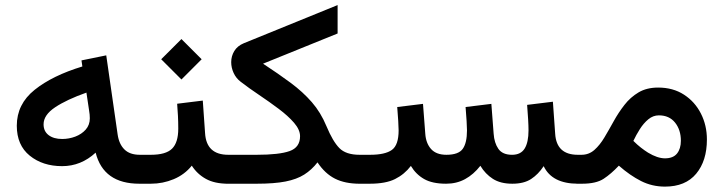

<svg xmlns="http://www.w3.org/2000/svg" viewBox="-20 -710 2796 742"><path d="M518.6 0Q379.9 0 349.6 -120.1Q293 -67.9 220.2 -67.9Q145 -67.9 95 -108.4Q44.9 -148.9 44.9 -224.1Q44.9 -307.6 113.8 -362.8Q182.6 -418 298.3 -453.1L294.9 -476.6L390.6 -496.1L434.6 -190.4Q439.9 -153.3 460.7 -132.6Q481.4 -111.8 520.5 -111.8H535.6V0ZM327.1 -252.9Q327.1 -267.1 324.2 -283.7L314 -352.1Q237.8 -325.2 193.1 -295.4Q148.4 -265.6 148.4 -229.5Q148.4 -202.6 168 -187.7Q187.5 -172.9 220.2 -172.9Q246.6 -172.9 271 -182.1Q295.4 -191.4 311.3 -209.2Q327.1 -227.1 327.1 -252.9Z M664.6 -309.1 763.7 -321.3 772.5 -195.8Q777.3 -111.8 862.3 -111.8H872.6V0H861.3Q809.6 0 775.9 -18.6Q742.2 -37.1 721.2 -69.8Q693.4 -35.2 651.4 -17.6Q609.4 0 563 0H516.1V-111.8H563Q621.1 -111.8 645 -135.5Q668.9 -159.2 668.9 -212.9Q668.9 -238.8 667.7 -262.5Q666.5 -286.1 664.6 -309.1ZM681.2 -559.1 759.3 -481 681.2 -402.8 603 -481Z M996.6 -463.9Q1056.2 -424.8 1103.3 -389.9Q1150.4 -355 1185.1 -315.2Q1219.7 -275.4 1241.7 -222.2Q1266.1 -163.6 1291.5 -137.7Q1316.9 -111.8 1369.6 -111.8H1383.3V0H1369.6Q1313.5 0 1274.7 -19.5Q1235.8 -39.1 1207 -82.5Q1184.6 -53.7 1155.8 -35.4Q1127 -17.1 1083.3 -8.5Q1039.6 0 972.2 0H853V-111.8H971.7Q1059.1 -111.8 1099.4 -126.2Q1139.6 -140.6 1139.6 -183.6Q1139.6 -208.5 1116.5 -235.4Q1093.3 -262.2 1057.1 -289.3Q1021 -316.4 981.7 -342.8Q942.4 -369.1 910.2 -394Q892.1 -407.7 882.8 -428.2Q873.5 -448.7 873.5 -469.7Q873.5 -493.2 885.5 -512.9Q897.5 -532.7 922.4 -543L1284.7 -690.4V-580.6Z M1960 0Q1914.1 0 1884.8 -18.8Q1855.5 -37.6 1836.4 -69.3Q1810.1 -35.6 1777.3 -17.8Q1744.6 0 1704.1 0Q1650.9 0 1619.1 -18.1Q1587.4 -36.1 1567.9 -68.8Q1543 -36.1 1506.8 -18.1Q1470.7 0 1408.7 0H1363.8V-111.8H1409.7Q1468.3 -111.8 1494.4 -130.6Q1520.5 -149.4 1520.5 -206.1Q1520.5 -218.3 1519 -242.7Q1517.6 -267.1 1515.1 -296.4L1614.7 -308.6L1623.5 -193.4Q1626 -156.2 1646 -134Q1666 -111.8 1705.1 -111.8Q1752 -111.8 1768.3 -134.8Q1784.7 -157.7 1784.7 -206.1Q1784.7 -217.8 1783.2 -242.4Q1781.7 -267.1 1779.3 -296.4L1878.9 -308.6L1887.7 -193.4Q1890.1 -157.7 1906 -134.8Q1921.9 -111.8 1959 -111.8Q1992.7 -111.8 2007.6 -136Q2022.5 -160.2 2022.5 -206.1Q2022.5 -223.6 2021 -248.8Q2019.5 -273.9 2017.1 -304.7L2116.7 -316.9L2125.5 -193.4Q2130.4 -111.8 2212.9 -111.8H2227.5V0H2213.9Q2113.3 0 2081.1 -67.9Q2060.5 -36.6 2032.7 -18.3Q2004.9 0 1960 0Z M2549.8 11.2Q2500 11.2 2457.5 -10.3Q2415 -31.7 2371.6 -69.8Q2341.8 -38.1 2312.7 -19Q2283.7 0 2229.5 0H2208V-111.8H2227.1Q2255.9 -111.8 2277.1 -130.6Q2298.3 -149.4 2315.9 -179Q2333.5 -208.5 2351.8 -241.7Q2370.1 -274.9 2393.1 -304.4Q2416 -334 2447.5 -352.8Q2479 -371.6 2523.4 -371.6Q2581.1 -371.6 2623.3 -344.2Q2665.5 -316.9 2688.7 -271.2Q2711.9 -225.6 2711.9 -170.9Q2711.9 -88.4 2670.4 -38.6Q2628.9 11.2 2549.8 11.2ZM2526.4 -264.2Q2503.9 -264.2 2485.6 -249Q2467.3 -233.9 2452.9 -211.2Q2438.5 -188.5 2427.7 -165.5Q2442.9 -150.4 2457 -139.4Q2471.2 -128.4 2484.4 -120.1Q2521 -98.1 2549.8 -98.1Q2581.5 -98.1 2596.4 -116.7Q2611.3 -135.3 2611.3 -166Q2611.3 -208 2588.9 -236.1Q2566.4 -264.2 2526.4 -264.2Z"/></svg>

Font: Vazirmatn FD Medium
Style: Regular
Weight: 500
Designer: Saber Rastikerdar
Foundry: Saber Rastikerdar
Version: Version 33.003